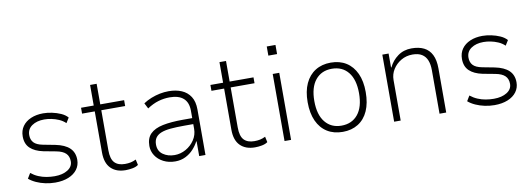

<svg xmlns="http://www.w3.org/2000/svg" viewBox="-56 -1037 3845 1387"><g transform="rotate(-10 1866.5 -343.5)"><path d="M259 8Q223 8 187.5 0.5Q152 -7 121 -21Q90 -35 68 -54L91 -92Q116 -72 144.5 -60Q173 -48 203 -43Q233 -38 262 -38Q321 -38 358 -61.5Q395 -85 395 -124Q395 -161 373 -182.5Q351 -204 303 -213L212 -230Q150 -243 117 -274.5Q84 -306 84 -361Q84 -404 106 -435Q128 -466 167.5 -483Q207 -500 258 -500Q288 -500 322 -493Q356 -486 386.5 -472.5Q417 -459 435 -438L412 -401Q391 -421 364.5 -432.5Q338 -444 310.5 -449.5Q283 -455 258 -455Q203 -455 167.5 -430.5Q132 -406 132 -362Q132 -328 151.5 -307Q171 -286 217 -277L306 -260Q375 -246 409 -213.5Q443 -181 443 -127Q443 -87 420.5 -56.5Q398 -26 356.5 -9Q315 8 259 8Z M775 8Q706 8 667 -31Q628 -70 628 -147V-449H535V-492H628V-643H676V-492H851V-449H676V-156Q676 -91 702 -64Q728 -37 778 -37Q801 -37 820 -41Q839 -45 859 -55L868 -14Q852 -2 826 3Q800 8 775 8Z M1139 8Q1091 8 1053 -11.5Q1015 -31 994 -63.5Q973 -96 973 -134Q973 -191 1004.5 -222.5Q1036 -254 1096.5 -266.5Q1157 -279 1245 -279H1324V-235H1247Q1188 -235 1145.5 -231Q1103 -227 1076 -216Q1049 -205 1035.5 -185.5Q1022 -166 1022 -136Q1022 -88 1057.5 -63Q1093 -38 1142 -38Q1186 -38 1225 -60Q1264 -82 1288.5 -119Q1313 -156 1313 -200V-333Q1313 -394 1278.5 -424.5Q1244 -455 1178 -455Q1136 -455 1095 -443Q1054 -431 1012 -403L991 -444Q1018 -462 1049.5 -474.5Q1081 -487 1113.5 -493.5Q1146 -500 1178 -500Q1232 -500 1273 -482.5Q1314 -465 1337.5 -428.5Q1361 -392 1361 -334V0H1315V-108H1312Q1298 -80 1273.5 -53Q1249 -26 1215 -9Q1181 8 1139 8Z M1724 8Q1655 8 1616 -31Q1577 -70 1577 -147V-449H1484V-492H1577V-643H1625V-492H1800V-449H1625V-156Q1625 -91 1651 -64Q1677 -37 1727 -37Q1750 -37 1769 -41Q1788 -45 1808 -55L1817 -14Q1801 -2 1775 3Q1749 8 1724 8Z M1933 -628V-695H1997V-628ZM1941 0V-492H1989V0Z M2368 8Q2302 8 2254 -22Q2206 -52 2180 -109Q2154 -166 2154 -247Q2154 -327 2180 -383.5Q2206 -440 2254 -470Q2302 -500 2367 -500Q2433 -500 2480.5 -470Q2528 -440 2554 -383.5Q2580 -327 2580 -247Q2580 -166 2554.5 -109Q2529 -52 2481 -22Q2433 8 2368 8ZM2366 -38Q2443 -38 2487 -92Q2531 -146 2531 -247Q2531 -347 2487.5 -401Q2444 -455 2367 -455Q2291 -455 2247 -401Q2203 -347 2203 -247Q2203 -146 2247 -92Q2291 -38 2366 -38Z M2745 0V-492H2791V-390H2794Q2816 -437 2859 -468.5Q2902 -500 2960 -500Q3014 -500 3051 -481.5Q3088 -463 3107.5 -424Q3127 -385 3127 -323V0H3078V-320Q3078 -362 3066 -392Q3054 -422 3028 -438.5Q3002 -455 2959 -455Q2913 -455 2875.5 -433Q2838 -411 2815.5 -375.5Q2793 -340 2793 -297V0Z M3481 8Q3445 8 3409.5 0.5Q3374 -7 3343 -21Q3312 -35 3290 -54L3313 -92Q3338 -72 3366.5 -60Q3395 -48 3425 -43Q3455 -38 3484 -38Q3543 -38 3580 -61.5Q3617 -85 3617 -124Q3617 -161 3595 -182.5Q3573 -204 3525 -213L3434 -230Q3372 -243 3339 -274.5Q3306 -306 3306 -361Q3306 -404 3328 -435Q3350 -466 3389.5 -483Q3429 -500 3480 -500Q3510 -500 3544 -493Q3578 -486 3608.5 -472.5Q3639 -459 3657 -438L3634 -401Q3613 -421 3586.5 -432.5Q3560 -444 3532.5 -449.5Q3505 -455 3480 -455Q3425 -455 3389.5 -430.5Q3354 -406 3354 -362Q3354 -328 3373.5 -307Q3393 -286 3439 -277L3528 -260Q3597 -246 3631 -213.5Q3665 -181 3665 -127Q3665 -87 3642.5 -56.5Q3620 -26 3578.5 -9Q3537 8 3481 8Z"/></g></svg>

Font: Nunito Sans 7pt SemiCondensed ExtraLight
Style: Regular
Weight: 250
Width: 4
Designer: Vernon Adams
Foundry: Vernon Adams
Version: Version 3.101;gftools[0.9.27]